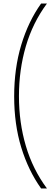

<svg xmlns="http://www.w3.org/2000/svg" viewBox="-20 -886 314 1084"><path d="M60 -342Q60 -500 100 -632.5Q140 -765 212 -866H245Q165 -758 126 -625Q87 -492 87 -343Q87 -194 126 -62Q165 70 245 178H212Q140 77 100 -53.5Q60 -184 60 -342Z"/></svg>

Font: Noto Sans Malayalam UI ExtraCondensed Thin
Style: Regular
Weight: 100
Width: 2
Designer: Jelle Bosma - Monotype Design Team
Foundry: Monotype Imaging Inc.
Version: Version 2.104; ttfautohint (v1.8.4.7-5d5b)